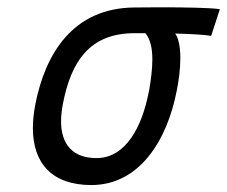

<svg xmlns="http://www.w3.org/2000/svg" viewBox="-20 -520 637 539"><path d="M388.2 -426.8C402.8 -409.2 407.7 -382.8 407.7 -352.5C407.7 -326.2 403.8 -296.4 398.9 -267.6C398.4 -264.6 397.5 -261.7 397 -258.8C378.9 -167 334.5 -76.2 251 -76.2C184.6 -76.2 151.4 -114.3 151.4 -179.7C151.4 -194.8 153.3 -211.4 156.7 -229C179.7 -348.1 232.4 -426.8 357.4 -426.8H377.4ZM471.7 -425.8C511.7 -424.8 551.3 -422.9 572.8 -419.4L597.2 -494.1C573.2 -498.5 491.7 -499.5 429.7 -499.5C394.5 -499.5 365.7 -499 357.4 -499C184.6 -497.6 106.9 -369.1 79.1 -226.6C74.7 -203.1 72.3 -181.2 72.3 -160.6C72.3 -62 125.5 -1 235.4 -0.5H236.3C371.6 -0.5 449.2 -126 476.1 -265.1C481.9 -293.5 486.3 -326.7 486.3 -356.9C486.3 -376.5 484.4 -395 479.5 -410.2C477.5 -416.5 474.6 -421.9 471.7 -425.8Z"/></svg>

Font: Fantasque Sans Mono
Style: RegItalic
Weight: 400
Italic angle: -11°
Monospace: yes
Designer: Jany Belluz
Version: Version 1.6.3